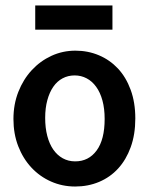

<svg xmlns="http://www.w3.org/2000/svg" viewBox="-20 -661 540 697"><path d="M28.8 0ZM253.9 -477.1Q299.3 -477.1 338.9 -460.4Q378.4 -443.8 408 -412.4Q437.5 -380.9 454.3 -335Q471.2 -289.1 471.2 -231Q471.2 -172.9 454.6 -127Q438 -81.1 408.9 -49.3Q379.9 -17.6 339.8 -0.7Q299.8 16.1 252.9 16.1Q206.1 16.1 165.3 -2Q124.5 -20 94 -52.7Q63.5 -85.4 46.1 -130.4Q28.8 -175.3 28.8 -229Q28.8 -282.2 46.6 -327.6Q64.5 -373 95.2 -406.2Q126 -439.5 166.7 -458.3Q207.5 -477.1 253.9 -477.1ZM359.9 -229Q359.9 -267.1 351.8 -296.4Q343.8 -325.7 329.1 -345.9Q314.5 -366.2 294.4 -376.7Q274.4 -387.2 251 -387.2Q227.1 -387.2 207.3 -376.7Q187.5 -366.2 173.6 -346.2Q159.7 -326.2 151.9 -297.6Q144 -269 144 -232.9Q144 -196.8 151.6 -167.7Q159.2 -138.7 173.3 -118.2Q187.5 -97.7 207.8 -86.4Q228 -75.2 252.9 -75.2Q301.8 -75.2 330.8 -114.7Q359.9 -154.3 359.9 -229ZM107.9 -641.1H388.2V-553.2H107.9Z"/></svg>

Font: InconsolataGo
Style: Bold
Weight: 700
Designer: Raph Levien, Kirill Tkachev(cyreal.org)
Foundry: Raph Levien, Kirill Tkachev(cyreal.org)
Version: Version 1.015; ttfautohint (v0.92) -l 8 -r 50 -G 200 -x 14 -